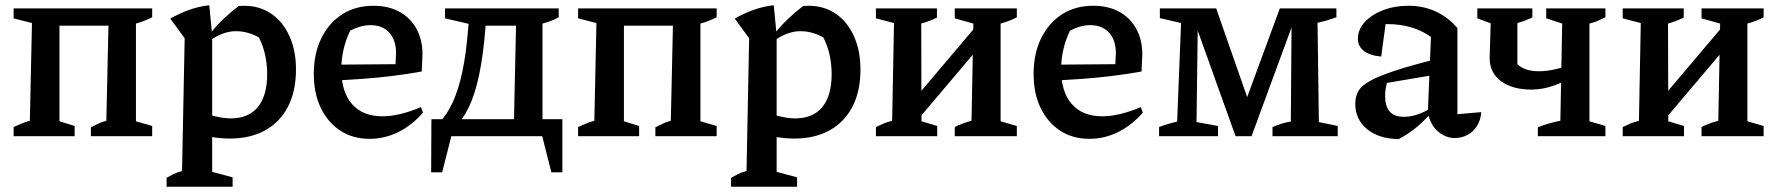

<svg xmlns="http://www.w3.org/2000/svg" viewBox="-20 -520 6787 733"><path d="M32 0V-35Q47 -42 61.5 -48Q76 -54 94 -59L102 -432L32 -450V-488H561V-454Q547 -447 532 -441Q517 -435 499 -430V-57L561 -39V0H327V-34Q340 -40 353.5 -47Q367 -54 386 -59L394 -422H207V-57L265 -39V0Z M857 9Q822 9 781.5 2Q741 -5 697 -19L717 -102Q764 -85 799 -76.5Q834 -68 861 -68Q929 -68 964.5 -111.5Q1000 -155 1000 -237Q1000 -281 989.5 -321.5Q979 -362 957 -397L1009 -349Q947 -401 881 -401Q832 -401 781 -365L780 -389Q806 -422 833.5 -448Q861 -474 891 -497Q897 -497 901.5 -497.5Q906 -498 911 -498Q972 -498 1016.5 -467Q1061 -436 1085.5 -381Q1110 -326 1110 -255Q1110 -171 1079 -112Q1048 -53 991.5 -22Q935 9 857 9ZM616 193V159Q628 152 641.5 145Q655 138 675 133L685 -374L630 -449Q667 -470 704 -483Q741 -496 779 -500L790 -386V136L868 157V193Z M1391 10Q1327 10 1279.5 -21Q1232 -52 1205 -107.5Q1178 -163 1178 -238Q1178 -315 1206.5 -373.5Q1235 -432 1286 -465Q1337 -498 1406 -498Q1463 -498 1505 -475Q1547 -452 1570 -410Q1593 -368 1593 -312L1590 -247Q1528 -236 1473.5 -229.5Q1419 -223 1364 -219Q1309 -215 1245 -212L1246 -273L1490 -275L1492 -317Q1492 -367 1466 -395.5Q1440 -424 1394 -424Q1375 -424 1355.5 -418.5Q1336 -413 1317 -403Q1300 -368 1291.5 -330.5Q1283 -293 1283 -256Q1283 -169 1324 -122.5Q1365 -76 1440 -76Q1504 -76 1587 -111L1595 -90Q1552 -41 1500 -15.5Q1448 10 1391 10Z M1713 -30 1657 -52Q1688 -84 1709.5 -132Q1731 -180 1745 -246Q1759 -312 1766 -397L1769 -429L1679 -450V-488H2113V-454Q2100 -447 2085.5 -441Q2071 -435 2051 -430V-51H1942L1950 -422H1834Q1825 -307 1808.5 -231Q1792 -155 1768.5 -108Q1745 -61 1713 -30ZM1626 138 1627 -65H2127V138H2085L2050 0H1703L1668 138Z M2187 0V-35Q2202 -42 2216.5 -48Q2231 -54 2249 -59L2257 -432L2187 -450V-488H2716V-454Q2702 -447 2687 -441Q2672 -435 2654 -430V-57L2716 -39V0H2482V-34Q2495 -40 2508.5 -47Q2522 -54 2541 -59L2549 -422H2362V-57L2420 -39V0Z M3012 9Q2977 9 2936.5 2Q2896 -5 2852 -19L2872 -102Q2919 -85 2954 -76.5Q2989 -68 3016 -68Q3084 -68 3119.5 -111.5Q3155 -155 3155 -237Q3155 -281 3144.5 -321.5Q3134 -362 3112 -397L3164 -349Q3102 -401 3036 -401Q2987 -401 2936 -365L2935 -389Q2961 -422 2988.5 -448Q3016 -474 3046 -497Q3052 -497 3056.5 -497.5Q3061 -498 3066 -498Q3127 -498 3171.5 -467Q3216 -436 3240.5 -381Q3265 -326 3265 -255Q3265 -171 3234 -112Q3203 -53 3146.5 -22Q3090 9 3012 9ZM2771 193V159Q2783 152 2796.5 145Q2810 138 2830 133L2840 -374L2785 -449Q2822 -470 2859 -483Q2896 -496 2934 -500L2945 -386V136L3023 157V193Z M3450 -23 3444 -110 3747 -468V-374ZM3324 0V-35Q3338 -42 3352.5 -48Q3367 -54 3386 -59L3393 -432L3324 -450V-488H3557V-453Q3543 -446 3528.5 -440.5Q3514 -435 3497 -430L3498 -57L3558 -39V0ZM3625 0V-35Q3640 -43 3657 -49Q3674 -55 3689 -59L3696 -430L3625 -450V-488H3862V-454Q3836 -440 3800 -430V-57L3862 -39V0Z M4139 10Q4075 10 4027.5 -21Q3980 -52 3953 -107.5Q3926 -163 3926 -238Q3926 -315 3954.5 -373.5Q3983 -432 4034 -465Q4085 -498 4154 -498Q4211 -498 4253 -475Q4295 -452 4318 -410Q4341 -368 4341 -312L4338 -247Q4276 -236 4221.5 -229.5Q4167 -223 4112 -219Q4057 -215 3993 -212L3994 -273L4238 -275L4240 -317Q4240 -367 4214 -395.5Q4188 -424 4142 -424Q4123 -424 4103.5 -418.5Q4084 -413 4065 -403Q4048 -368 4039.5 -330.5Q4031 -293 4031 -256Q4031 -169 4072 -122.5Q4113 -76 4188 -76Q4252 -76 4335 -111L4343 -90Q4300 -41 4248 -15.5Q4196 10 4139 10Z M5015 -54 5087 -39V0H4838V-35Q4856 -43 4876.5 -49Q4897 -55 4908 -56L4911 -456L4925 -454L4758 0H4697L4539 -441L4553 -444L4548 -54L4630 -39V0H4405V-35Q4423 -42 4440 -47Q4457 -52 4474 -56L4489 -432L4408 -451V-488H4623L4754 -113H4728L4866 -488H5082V-454Q5065 -448 5048.5 -443Q5032 -438 5010 -433Z M5534 7Q5500 7 5471 -17Q5442 -41 5431 -89L5443 -379Q5375 -428 5276 -428Q5259 -428 5242 -426Q5225 -424 5209 -421L5273 -452L5253 -304Q5209 -308 5186.5 -326Q5164 -344 5164 -372Q5164 -407 5190 -435.5Q5216 -464 5260 -481Q5304 -498 5357 -498Q5414 -498 5461.5 -476Q5509 -454 5544 -413V-84L5635 -92Q5633 -62 5619 -39.5Q5605 -17 5582.5 -5Q5560 7 5534 7ZM5320 11Q5244 10 5199 -27Q5154 -64 5154 -124Q5154 -152 5166.5 -173Q5179 -194 5212 -212Q5245 -230 5305.5 -250Q5366 -270 5461 -294V-235L5243 -198L5278 -214Q5273 -199 5270.5 -183.5Q5268 -168 5268 -154Q5268 -114 5285.5 -94Q5303 -74 5340 -74Q5366 -74 5393.5 -83.5Q5421 -93 5452 -113V-99Q5424 -65 5392.5 -38Q5361 -11 5320 11Z M5851 0V-34Q5870 -42 5893 -48.5Q5916 -55 5937 -59L5944 -430L5883 -450V-488H6109V-454Q6094 -447 6081 -441Q6068 -435 6048 -430V-57L6109 -39V0ZM5826 -178Q5754 -178 5710.5 -210Q5667 -242 5667 -299L5671 -431L5620 -450V-488H5830V-453Q5816 -447 5802 -441.5Q5788 -436 5773 -432V-275Q5786 -262 5806.5 -255Q5827 -248 5856 -248Q5917 -248 5992 -281L5991 -231Q5952 -207 5910 -192.5Q5868 -178 5826 -178Z M6301 -23 6295 -110 6598 -468V-374ZM6175 0V-35Q6189 -42 6203.5 -48Q6218 -54 6237 -59L6244 -432L6175 -450V-488H6408V-453Q6394 -446 6379.5 -440.5Q6365 -435 6348 -430L6349 -57L6409 -39V0ZM6476 0V-35Q6491 -43 6508 -49Q6525 -55 6540 -59L6547 -430L6476 -450V-488H6713V-454Q6687 -440 6651 -430V-57L6713 -39V0Z"/></svg>

Font: Piazzolla 24pt SemiBold
Style: Regular
Weight: 600
Designer: Juan Pablo del Peral
Foundry: Huerta Tipografica
Version: Version 2.005